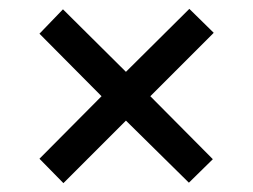

<svg xmlns="http://www.w3.org/2000/svg" viewBox="-20 -570 570 433"><path d="M123 -157 264 -298 406 -158 460 -211 319 -353 462 -496 407 -550 264 -408 122 -549 69 -494 209 -353 69 -212Z"/></svg>

Font: Noto Sans Mono Condensed Medium
Style: Regular
Weight: 500
Width: 3
Designer: Monotype Design Team
Foundry: Monotype Imaging Inc.
Version: Version 2.014